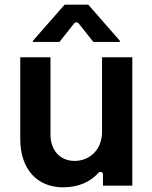

<svg xmlns="http://www.w3.org/2000/svg" viewBox="-20 -789 648 816"><path d="M376.8 -610.8H489.3V-615.8L355.1 -769.2H254.6L120 -615.8V-610.8H232.6L294.4 -688.6C299.7 -695.7 309.3 -695.7 315 -688.6ZM413.7 -229.4C413.7 -146.3 354.4 -105.1 297.6 -105.1C235.8 -105.1 194.6 -148.8 194.6 -218V-545.5H66.1V-198.2C66.1 -67.1 140.6 7.1 247.9 7.1C316.1 7.1 366.1 -18.1 398.1 -54.3C405.2 -62.1 417.6 -58.2 417.6 -47.9V0H542.3V-545.5H413.7Z"/></svg>

Font: RA Gorm Semi Bold
Style: Regular
Weight: 600
Designer: Rasmus Andersson
Foundry: rsms
Version: Version 3.000;hotconv 1.0.109;makeotfexe 2.5.65596